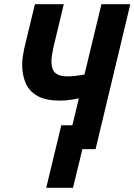

<svg xmlns="http://www.w3.org/2000/svg" viewBox="-20 -713 643 918"><path d="M201 185 273 -114H326L357 -243Q341 -239 316.5 -235.5Q292 -232 266 -232Q200 -232 160.5 -253.5Q121 -275 103.5 -314Q86 -353 86 -404Q86 -423 89 -442.5Q92 -462 96 -482L147 -693H285L236 -489Q232 -470 229 -452.5Q226 -435 226 -420Q226 -398 232.5 -381.5Q239 -365 256 -356.5Q273 -348 304 -348Q322 -348 343.5 -350.5Q365 -353 384 -357L465 -693H603L437 0H374L329 185Z"/></svg>

Font: Ubuntu Sans Mono
Style: Bold Italic
Weight: 700
Italic angle: -13.5°
Monospace: yes
Designer: Dalton Maag Ltd
Foundry: Dalton Maag Ltd
Version: Version 1.006